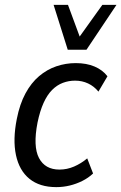

<svg xmlns="http://www.w3.org/2000/svg" viewBox="-20 -759 498 788"><path d="M211 9Q143 9 101 -25Q59 -59 45.5 -122.5Q32 -186 49 -271Q61 -332 84.5 -375.5Q108 -419 140.5 -446.5Q173 -474 211.5 -487Q250 -500 291 -500Q335 -500 368 -486Q401 -472 421 -446L384 -383Q366 -405 341.5 -416.5Q317 -428 288 -428Q262 -428 238 -419Q214 -410 194 -390Q174 -370 159 -337Q144 -304 134 -256Q115 -158 140 -110.5Q165 -63 224 -63Q255 -63 284 -75.5Q313 -88 338 -109L362 -47Q343 -29 318 -16.5Q293 -4 266 2.5Q239 9 211 9ZM258 -555 200 -739H259L307 -609L400 -739H458L335 -555Z"/></svg>

Font: Nunito Sans 10pt Condensed Medium
Style: Italic
Weight: 500
Width: 3
Italic angle: -9°
Designer: Vernon Adams
Foundry: Vernon Adams
Version: Version 3.101;gftools[0.9.27]